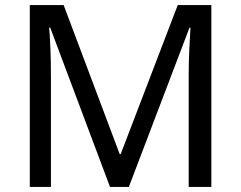

<svg xmlns="http://www.w3.org/2000/svg" viewBox="-20 -734 947 754"><path d="M412 0 177 -626H173Q176 -595 178 -542.5Q180 -490 180 -433V0H97V-714H230L450 -129H454L678 -714H810V0H721V-439Q721 -491 723.5 -542Q726 -593 728 -625H724L486 0Z"/></svg>

Font: Noto Sans Masaram Gondi
Style: Regular
Weight: 400
Designer: Ek Type & Mukund Gokhale
Foundry: Ek Type
Version: Version 1.004; ttfautohint (v1.8.4.7-5d5b)